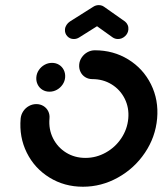

<svg xmlns="http://www.w3.org/2000/svg" viewBox="-20 -716 640 740"><path d="M120 -418.1Q121.1 -433.3 129.8 -446.1Q138.5 -458.9 151.9 -466.3Q165.2 -473.7 180.4 -473.7Q195.6 -473.7 207.6 -466.3Q219.6 -458.9 225.9 -446.1Q232.2 -433.3 231.1 -418.1Q230 -403 221.3 -390.2Q212.6 -377.4 199.3 -370Q185.9 -362.6 170.7 -362.6Q155.6 -362.6 143.5 -370Q131.5 -377.4 125.2 -390.2Q118.9 -403 120 -418.1ZM285.2 -466.7Q286.3 -481.9 295 -494.6Q303.7 -507.4 317 -514.8Q330.4 -522.2 345.6 -522.2Q417 -522.2 474.4 -486.9Q531.9 -451.5 561.9 -391.1Q591.9 -330.7 585.6 -259.3Q579.3 -187.8 538.7 -127.4Q498.1 -67 434.6 -31.7Q371.1 3.7 299.6 3.7Q228.1 3.7 170.7 -31.7Q113.3 -67 83.3 -127.4Q53.3 -187.8 59.6 -259.3Q61.1 -274.4 69.6 -287.2Q78.1 -300 91.5 -307.4Q104.8 -314.8 120 -314.8Q135.2 -314.8 147.4 -307.4Q159.6 -300 165.9 -287.2Q172.2 -274.4 170.7 -259.3Q167 -217.8 184.4 -183Q201.9 -148.1 234.8 -127.8Q267.8 -107.4 309.3 -107.4Q350.7 -107.4 387.4 -127.8Q424.1 -148.1 447.4 -183Q470.7 -217.8 474.4 -259.3Q478.1 -300.7 460.7 -335.6Q443.3 -370.4 410.4 -390.7Q377.4 -411.1 335.9 -411.1Q320.7 -411.1 308.7 -418.5Q296.7 -425.9 290.4 -438.7Q284.1 -451.5 285.2 -466.7ZM360.7 -696.3Q375.9 -696.3 386.1 -685.4Q396.3 -674.4 394.8 -659.3Q394.1 -650 389.1 -642Q384.1 -634.1 376.3 -628.9L285.6 -571.9Q275.9 -565.6 264.4 -565.6Q249.3 -565.6 239.3 -576.5Q229.3 -587.4 230.4 -602.6Q231.1 -611.9 236.3 -619.8Q241.5 -627.8 249.3 -633L339.6 -690Q349.3 -696.3 360.7 -696.3ZM380.4 -690.4 461.9 -633Q468.5 -627.8 472 -619.8Q475.6 -611.9 474.8 -602.6Q473.7 -587.4 461.9 -576.5Q450 -565.6 434.8 -565.6Q423.3 -565.6 414.1 -571.9L334.4 -628.9Z"/></svg>

Font: 26F Galaxy Sans Oblique
Style: Regular
Weight: 400
Italic angle: -5°
Designer: C₂₉H₂₅N₃O₅
Version: Version 1.200;FEAKit 1.0